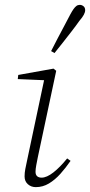

<svg xmlns="http://www.w3.org/2000/svg" viewBox="-20 -756 370 789"><path d="M81 -31Q81 -46 84 -61.5Q87 -77 92 -100L163 -435L171 -426L53 -431L55 -448L200 -474L211 -465L135 -108Q132 -93 129 -77Q126 -61 126 -50Q126 -38 132.5 -32Q139 -26 151 -26Q172 -26 199.5 -47.5Q227 -69 256 -105L270 -95Q250 -66 228 -41.5Q206 -17 181 -2Q156 13 127 13Q108 13 94.5 1Q81 -11 81 -31ZM190 -546Q203 -571 216.5 -597.5Q230 -624 244 -649.5Q258 -675 269 -697Q276 -710 282 -718.5Q288 -727 294 -731.5Q300 -736 308 -736Q316 -736 323 -730.5Q330 -725 330 -714Q330 -706 324.5 -695.5Q319 -685 306 -670Q292 -650 274.5 -627.5Q257 -605 239 -582Q221 -559 204 -538Z"/></svg>

Font: Source Serif 4 36pt Light
Style: Italic
Weight: 300
Italic angle: -12°
Designer: Frank Grießhammer
Foundry: Adobe Systems Incorporated
Version: Version 4.004;hotconv 1.0.116;makeotfexe 2.5.65601